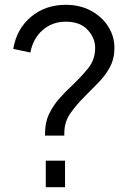

<svg xmlns="http://www.w3.org/2000/svg" viewBox="-20 -777 539 797"><path d="M167 -214H247V-224Q247 -271 272 -306.5Q297 -342 330 -375Q359 -404 388 -433.5Q417 -463 436 -498Q455 -533 455 -578Q455 -626 429.5 -666.5Q404 -707 358.5 -732Q313 -757 253 -757Q168 -757 108.5 -707Q49 -657 35 -574L106 -559Q117 -617 157 -652Q197 -687 253 -687Q312 -687 343.5 -653.5Q375 -620 375 -578Q375 -529 345 -492.5Q315 -456 277 -420Q250 -395 225 -366.5Q200 -338 183.5 -303.5Q167 -269 167 -224ZM170 0H250V-110H170Z"/></svg>

Font: Plus Jakarta Sans
Style: Regular
Weight: 400
Designer: Gumpita Rahayu
Foundry: Tokotype
Version: Version 2.004; ttfautohint (v1.8.3)